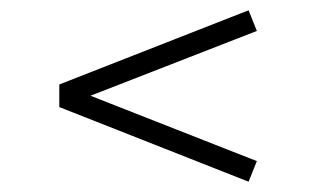

<svg xmlns="http://www.w3.org/2000/svg" viewBox="-20 -417 613 373"><path d="M95.2 -209V-252.9L462.9 -397L479 -356.9L155.8 -231L479 -104L462.9 -64Z"/></svg>

Font: Dihjauti S
Style: Bold
Weight: 700
Designer: T. Christopher White
Version: Version 3.0.0